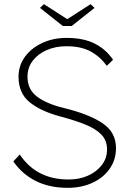

<svg xmlns="http://www.w3.org/2000/svg" viewBox="-20 -892 620 922"><path d="M305 10Q217 10 151.5 -23Q86 -56 44 -117L75 -150Q155 -30 309 -30Q361 -30 402.5 -48.5Q444 -67 469 -99.5Q494 -132 494 -174Q494 -218 466.5 -246Q439 -274 389.5 -294Q340 -314 272 -332Q175 -358 122 -401.5Q69 -445 69 -523Q69 -577 99.5 -619Q130 -661 182.5 -685.5Q235 -710 300 -710Q381 -710 435 -682.5Q489 -655 523 -605L493 -576Q460 -621 414 -645.5Q368 -670 299 -670Q247 -670 204.5 -651.5Q162 -633 137 -600Q112 -567 112 -524Q112 -462 158.5 -427.5Q205 -393 288 -373Q404 -345 470.5 -301.5Q537 -258 537 -181Q537 -125 507 -82Q477 -39 424.5 -14.5Q372 10 305 10ZM282 -767 172 -854 191 -872 303 -800 415 -872 434 -854 324 -767Z"/></svg>

Font: Readex Pro Light
Style: Regular
Weight: 300
Designer: Bonnie Shaver-Troup, Thomas Jockin
Foundry: Lexend
Version: Version 1.200; ttfautohint (v1.8.3)